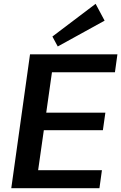

<svg xmlns="http://www.w3.org/2000/svg" viewBox="-20 -984 634 1004"><path d="M150 -94H513L500 0H39L137 -700H594L581 -606H223L262 -679L215 -347L193 -395H531L518 -303H180L216 -351L169 -21ZM527 -876 282 -741 254 -793 480 -964Z"/></svg>

Font: Pathway Extreme 8pt Thin 12pt SemiBold
Style: Italic
Weight: 600
Italic angle: -8°
Version: Version 1.001;gftools[0.9.26]